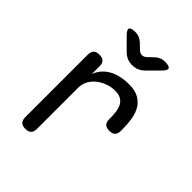

<svg xmlns="http://www.w3.org/2000/svg" viewBox="-221 -909 1043 1043"><g transform="rotate(45 300.0 -387.5)"><path d="M155 10Q132 10 121 -1Q110 -12 110 -35V-515Q110 -538 121 -549Q132 -560 155 -560Q178 -560 189 -549Q200 -538 200 -515V-456Q217 -504 263.5 -532Q310 -560 384 -560Q429 -560 457.5 -544Q486 -528 502 -501Q518 -474 524 -438Q530 -402 530 -362V-350Q530 -327 519 -316Q508 -305 485 -305Q462 -305 451 -316Q440 -327 440 -350V-362Q440 -385 437 -406.5Q434 -428 425 -445Q416 -462 399 -472Q382 -482 353 -482Q327 -482 300 -473Q273 -464 250.5 -447Q228 -430 214 -405.5Q200 -381 200 -350V-35Q200 -12 189 -1Q178 10 155 10ZM206 -785Q223 -785 237 -779Q251 -773 263 -762L291 -735Q305 -721 320 -721Q335 -721 349 -735L376 -761Q388 -773 402.5 -779Q417 -785 434 -785Q468 -785 473 -773Q478 -761 454 -737L392 -675Q377 -660 359 -652.5Q341 -645 320 -645Q299 -645 281.5 -652.5Q264 -660 249 -675L186 -738Q163 -761 168 -773Q173 -785 206 -785Z"/></g></svg>

Font: Maple Mono NF CN
Style: Regular
Weight: 400
Monospace: yes
Designer: subframe7536
Version: Version 7.000